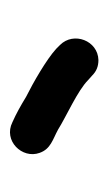

<svg xmlns="http://www.w3.org/2000/svg" viewBox="66 -798 222 395"><g transform="rotate(-90 177.5 -600.0)"><path d="M283 -588 275 -596C253 -616 206 -643 176 -658C158 -669 142 -678 124 -686C86 -705 48 -666 61 -630C69 -607 89 -603 109 -592C136 -575 189 -552 211 -530L220 -522C229 -513 239 -509 252 -509C292 -510 311 -560 283 -588Z"/></g></svg>

Font: Dictator
Style: Regular
Weight: 500
Version: Version MIL.1277